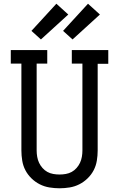

<svg xmlns="http://www.w3.org/2000/svg" viewBox="-20 -1004 640 1032"><path d="M300 8Q273 8 245.5 3.5Q218 -1 193.5 -13.5Q169 -26 149 -45.5Q129 -65 116.5 -89Q104 -113 99.5 -140.5Q95 -168 95 -195V-662H38V-735H234V-662H177V-195Q177 -178 180 -161Q183 -144 190 -129Q197 -114 208.5 -101Q220 -88 234.5 -80Q249 -72 266 -69Q283 -66 300 -66Q317 -66 334 -69Q351 -72 365.5 -80Q380 -88 391.5 -101Q403 -114 410 -129Q417 -144 420 -161Q423 -178 423 -195V-662H366V-735H562V-661H505V-195Q505 -168 500.5 -140.5Q496 -113 483.5 -89Q471 -65 451 -45.5Q431 -26 406.5 -13.5Q382 -1 354.5 3.5Q327 8 300 8ZM370 -792 319 -838 453 -984 517 -926ZM200 -792 149 -838 283 -984 347 -926Z"/></svg>

Font: Iosevka Slab Extended
Style: Regular
Weight: 400
Width: 7
Monospace: yes
Designer: Belleve Invis
Foundry: Belleve Invis
Version: Version 11.1.1; ttfautohint (v1.8.3)